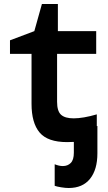

<svg xmlns="http://www.w3.org/2000/svg" viewBox="-20 -702 540 962"><path d="M316 10Q219 10 178.5 -38Q138 -86 138 -182V-432H30V-500L152 -546L190 -682H270V-546H462V-432H266V-192Q266 -145 286 -127Q306 -109 349 -109Q372 -109 401.5 -114Q431 -119 465 -129V-70L468 -71V66Q468 148 431 194Q394 240 324 240Q308 240 286.5 236.5Q265 233 254 229V121Q276 130 295 130Q319 130 334.5 114.5Q350 99 350 63V9Q333 10 316 10Z"/></svg>

Font: Noto Sans Mono ExtraCondensed
Style: Bold
Weight: 700
Width: 2
Designer: Monotype Design Team
Foundry: Monotype Imaging Inc.
Version: Version 2.014